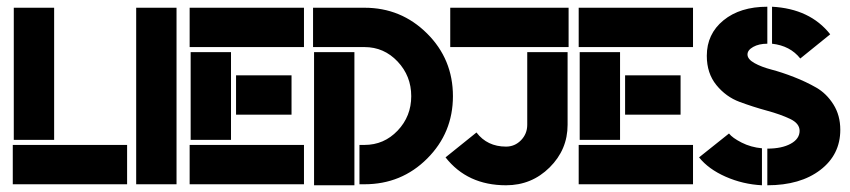

<svg xmlns="http://www.w3.org/2000/svg" viewBox="-20 -548 2528 571"><path d="M21 -132V-525H141V-132ZM18 -117H358V0H18Z M385 0V-525H505V0Z M547 -132V-393H667V-132ZM682 -324H847V-207H682ZM544 -117H884V0H544ZM544 -525H884V-408H544Z M914 3V-393H1034V3ZM1049 -117H1064Q1122 -117 1162.5 -159.5Q1203 -202 1203 -262Q1203 -322 1162.5 -365Q1122 -408 1064 -408H911V-525H1064Q1173 -525 1250 -448.5Q1327 -372 1327 -262Q1327 -153 1250.5 -76.5Q1174 0 1064 0H1049Z M1668 -393V-177Q1668 -103 1614.5 -50Q1561 3 1485 3Q1370 3 1305 -80L1397 -154Q1429 -112 1485 -112Q1511 -112 1529.5 -131Q1548 -150 1548 -177V-393ZM1671 -408H1319V-525H1671Z M1704 -132V-393H1824V-132ZM1839 -324H2004V-207H1839ZM1701 -117H2041V0H1701ZM1701 -525H2041V-408H1701Z M2262 -418Q2237 -418 2220 -408.5Q2203 -399 2203 -386Q2203 -372 2223.5 -360.5Q2244 -349 2274.5 -341Q2305 -333 2341 -319Q2377 -305 2407.5 -287.5Q2438 -270 2458.5 -237.5Q2479 -205 2479 -162Q2479 -88 2419.5 -42.5Q2360 3 2262 3V-106Q2305 -106 2331.5 -120.5Q2358 -135 2358 -159Q2358 -181 2329.5 -194.5Q2301 -208 2260.5 -219Q2220 -230 2179.5 -245Q2139 -260 2110.5 -295Q2082 -330 2082 -382Q2082 -447 2131.5 -487.5Q2181 -528 2262 -528ZM2246 -107V3Q2189 0 2138 -22.5Q2087 -45 2059 -80L2148 -151Q2158 -138 2185.5 -124Q2213 -110 2246 -107ZM2276 -418V-528Q2389 -522 2449 -446L2360 -374Q2330 -412 2276 -418Z"/></svg>

Font: BroshK
Style: Medium
Weight: 500
Designer: gluk
Foundry: gluk
Version: Version 0.60